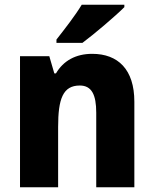

<svg xmlns="http://www.w3.org/2000/svg" viewBox="-20 -786 646 806"><path d="M502 -756V-766H323C296 -721 250 -662 217 -620V-606H326C377 -644 465 -719 502 -756ZM367 -560C298 -560 246 -531 215 -478H208L187 -550H64V0H224V-253C224 -371 244 -427 315 -427C365 -427 384 -388 384 -313V0H544V-359C544 -495 475 -560 367 -560Z"/></svg>

Font: Noto Sans Georgian SemiCondensed ExtraBold
Style: Regular
Weight: 800
Width: 4
Designer: Monotype Design Team, Akaki Razmadze
Foundry: Google LLC
Version: Version 2.005